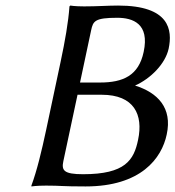

<svg xmlns="http://www.w3.org/2000/svg" viewBox="-20 -668 631 691"><path d="M283 -645C249 -645 233 -648 233 -648L230 -645C226 -588 214 -520 198 -445L146 -200C130 -125 113 -54 93 0V3C93 3 111 0 146 0C202 0 199 3 288 3C487 3 562 -98 580 -184C601 -280 547 -335 466 -360C522 -385 575 -438 587 -493C601 -560 591 -648 405 -648C370 -648 330 -645 283 -645ZM259 -327H346C463 -327 496 -255 477 -165C462 -92 431 -41 279 -41C209 -41 201 -55 208 -88ZM308 -559C315 -592 321 -604 402 -604C458 -604 519 -583 497 -481C479 -396 423 -371 340 -371H268Z"/></svg>

Font: Libertinus Sans
Style: Italic
Weight: 400
Italic angle: -12°
Designer: Philipp H. Poll, Khaled Hosny
Foundry: Caleb Maclennan
Version: Version 7.050;RELEASE